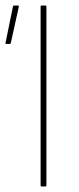

<svg xmlns="http://www.w3.org/2000/svg" viewBox="-20 -675 285 695"><path d="M130 0Q127 0 127 -3V-652Q127 -655 130 -655H144Q148 -655 148 -652V-3Q148 0 144 0ZM2 -516Q-1 -516 0 -520L27 -652Q28 -655 31 -655H45Q49 -655 48 -650L19 -519Q18 -516 14 -516Z"/></svg>

Font: Sofia Sans Semi Condensed Thin
Style: Regular
Weight: 250
Version: Version 4.100